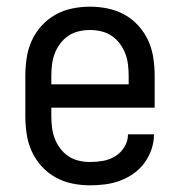

<svg xmlns="http://www.w3.org/2000/svg" viewBox="-20 -548 540 576"><path d="M250 8Q223 8 196.5 2.5Q170 -3 146.5 -16Q123 -29 104.5 -49.5Q86 -70 75 -94.5Q64 -119 60 -146Q56 -173 56 -200V-320Q56 -347 60 -374Q64 -401 75 -425.5Q86 -450 104.5 -470.5Q123 -491 146.5 -504Q170 -517 196.5 -522.5Q223 -528 250 -528Q277 -528 303.5 -522.5Q330 -517 353.5 -504Q377 -491 395.5 -470.5Q414 -450 425 -425.5Q436 -401 440 -374Q444 -347 444 -320V-225H134V-200Q134 -183 136 -166Q138 -149 144 -133Q150 -117 160.5 -103Q171 -89 185 -79.5Q199 -70 216 -66Q233 -62 250 -62Q270 -62 289.5 -65.5Q309 -69 326 -79.5Q343 -90 353.5 -107.5Q364 -125 364 -145H442Q442 -122 434.5 -100Q427 -78 413.5 -59.5Q400 -41 381 -27.5Q362 -14 340.5 -6Q319 2 296 5Q273 8 250 8ZM366 -295V-320Q366 -337 364 -354Q362 -371 356 -387Q350 -403 339.5 -417Q329 -431 315 -440.5Q301 -450 284 -454Q267 -458 250 -458Q233 -458 216 -454Q199 -450 185 -440.5Q171 -431 160.5 -417Q150 -403 144 -387Q138 -371 136 -354Q134 -337 134 -320V-295Z"/></svg>

Font: Moesevka
Style: Regular
Weight: 400
Monospace: yes
Designer: Belleve Invis
Foundry: Belleve Invis
Version: Version 32.5.0; ttfautohint (v1.8.4)